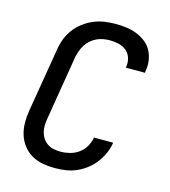

<svg xmlns="http://www.w3.org/2000/svg" viewBox="-111 -832 823 930"><g transform="rotate(15 300.0 -367.5)"><path d="M249 8Q218 8 188 2.5Q158 -3 133 -17.5Q108 -32 90 -55Q72 -78 63 -106Q54 -134 53.5 -165Q53 -196 58 -227L112 -550Q116 -577 126 -603.5Q136 -630 153.5 -653.5Q171 -677 195 -695Q219 -713 245.5 -724Q272 -735 299.5 -739Q327 -743 355 -743Q382 -743 409 -739.5Q436 -736 460 -726.5Q484 -717 504.5 -701.5Q525 -686 537.5 -663.5Q550 -641 554 -614.5Q558 -588 553 -560L552 -551H456L457 -556Q461 -579 454 -600.5Q447 -622 430.5 -635.5Q414 -649 392 -654Q370 -659 348 -659Q331 -659 314.5 -656Q298 -653 282 -645.5Q266 -638 252.5 -626Q239 -614 230 -599.5Q221 -585 215 -568.5Q209 -552 206 -536L153 -214Q150 -196 149.5 -178.5Q149 -161 153.5 -144.5Q158 -128 167.5 -114.5Q177 -101 190.5 -92Q204 -83 221 -79.5Q238 -76 256 -76Q279 -76 302.5 -82Q326 -88 346 -102.5Q366 -117 378.5 -138.5Q391 -160 395 -183V-184H491V-183Q487 -156 475.5 -130Q464 -104 446.5 -81Q429 -58 405.5 -40Q382 -22 356.5 -11Q331 0 303.5 4Q276 8 249 8Z"/></g></svg>

Font: Iosevka Aile Medium Oblique
Style: Regular
Weight: 500
Italic angle: -9°
Designer: Belleve Invis
Foundry: Belleve Invis
Version: Version 31.1.0; ttfautohint (v1.8.4)